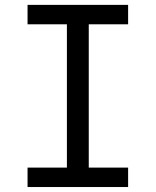

<svg xmlns="http://www.w3.org/2000/svg" viewBox="-20 -752 626 772"><path d="M90.8 0V-78.1H249V-654.3H90.8V-732.4H495.1V-654.3H336.9V-78.1H495.1V0Z"/></svg>

Font: Consola Mono
Style: Book
Weight: 400
Monospace: yes
Designer: Wojciech Kalinowski "wmk69" (wmk69@o2.pl)
Foundry: Wojciech Kalinowski "wmk69" (wmk69@o2.pl)
Version: Version 2.1.0